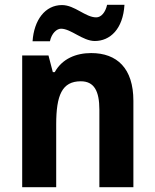

<svg xmlns="http://www.w3.org/2000/svg" viewBox="-20 -776 642 796"><path d="M115 -605H187C194 -638 215 -657 233 -657C274 -657 323 -606 373 -606C436 -606 490 -655 496 -756H424C417 -724 399 -704 379 -704C334 -704 290 -755 237 -755C167 -755 121 -693 115 -605ZM358 -556C296 -556 238 -533 207 -477H199L181 -546H72V0H213V-260C213 -381 237 -439 315 -439C370 -439 392 -399 392 -321V0H533V-358C533 -493 465 -556 358 -556Z"/></svg>

Font: Noto Sans Sinhala UI SemiCondensed
Style: Bold
Weight: 700
Width: 4
Designer: Jelle Bosma - Monotype Design Team
Foundry: Monotype Imaging Inc.
Version: Version 2.006